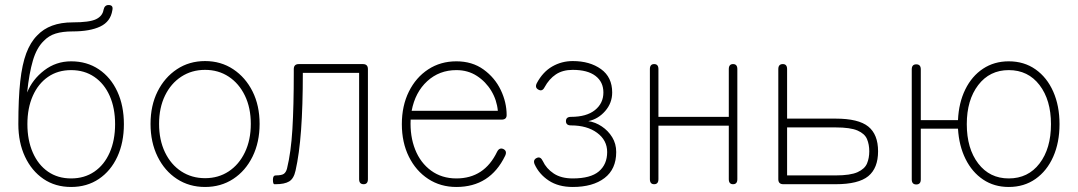

<svg xmlns="http://www.w3.org/2000/svg" viewBox="-20 -733 4289 764"><path d="M263 11Q200 11 153 -21Q106 -53 79.5 -109.5Q53 -166 53 -239Q53 -341 60.5 -409Q68 -477 84.5 -521Q101 -565 128 -592Q177 -644 269 -644Q336 -644 362 -656.5Q388 -669 392 -694Q396 -713 412 -713Q432 -713 427 -692Q420 -647 379 -627.5Q338 -608 269 -608Q229 -608 201.5 -599.5Q174 -591 154 -570Q126 -543 111 -492.5Q96 -442 88 -365Q109 -417 156 -453Q203 -489 263 -489Q326 -489 373.5 -457Q421 -425 447 -368.5Q473 -312 473 -239Q473 -166 447 -109.5Q421 -53 373.5 -21Q326 11 263 11ZM263 -23Q316 -23 355.5 -50Q395 -77 416.5 -126Q438 -175 438 -239Q438 -303 416.5 -351.5Q395 -400 355.5 -427Q316 -454 263 -454Q210 -454 171 -427Q132 -400 110.5 -351.5Q89 -303 89 -239Q89 -175 110.5 -126Q132 -77 171 -50Q210 -23 263 -23Z M796 11Q733 11 684 -21Q635 -53 607 -110Q579 -167 579 -240Q579 -313 607 -369Q635 -425 684 -457.5Q733 -490 796 -490Q859 -490 908 -457.5Q957 -425 985 -369Q1013 -313 1013 -240Q1013 -167 985 -110Q957 -53 908 -21Q859 11 796 11ZM796 -24Q849 -24 890 -51Q931 -78 954.5 -127Q978 -176 978 -240Q978 -304 954.5 -352.5Q931 -401 890 -428Q849 -455 796 -455Q743 -455 701.5 -428Q660 -401 636.5 -352.5Q613 -304 613 -240Q613 -176 636.5 -127Q660 -78 701.5 -51Q743 -24 796 -24Z M1072 0Q1066 0 1066 -18Q1066 -35 1077 -35Q1100 -35 1109 -41Q1118 -47 1122 -62Q1138 -127 1143.5 -219Q1149 -311 1149 -443V-458Q1149 -478 1169 -478H1424Q1444 -478 1444 -458V-20Q1444 0 1427 0Q1409 0 1409 -20V-443H1185Q1185 -311 1178 -215.5Q1171 -120 1156 -54Q1149 -22 1130.5 -11Q1112 0 1077 0Z M1796 11Q1733 11 1684 -21Q1635 -53 1607 -109.5Q1579 -166 1579 -239Q1579 -312 1607 -368.5Q1635 -425 1684 -457Q1733 -489 1796 -489Q1859 -489 1904 -456.5Q1949 -424 1972.5 -375Q1996 -326 1996 -275Q1996 -257 1976 -257H1614Q1611 -191 1632 -138Q1653 -85 1695.5 -54Q1738 -23 1796 -23Q1907 -23 1958 -129Q1967 -147 1983 -140Q1999 -132 1990 -113Q1930 11 1796 11ZM1618 -292H1961Q1957 -335 1935 -371.5Q1913 -408 1877.5 -431Q1842 -454 1796 -454Q1728 -454 1680 -410Q1632 -366 1618 -292Z M2259 11Q2202 11 2163.5 -14.5Q2125 -40 2107 -80Q2100 -98 2117 -105Q2131 -111 2140 -92Q2154 -62 2183.5 -42.5Q2213 -23 2259 -23Q2330 -23 2363 -51Q2396 -79 2396 -128Q2396 -175 2356 -204.5Q2316 -234 2252 -234Q2232 -234 2232 -251Q2232 -268 2252 -268Q2314 -268 2347.5 -295Q2381 -322 2381 -365Q2381 -407 2349.5 -431Q2318 -455 2259 -455Q2219 -455 2192 -437Q2165 -419 2147 -386Q2138 -368 2123 -376Q2107 -384 2116 -402Q2140 -447 2177.5 -468.5Q2215 -490 2259 -490Q2327 -490 2371.5 -458Q2416 -426 2416 -365Q2416 -323 2388 -291Q2360 -259 2321 -251Q2349 -247 2374.5 -230Q2400 -213 2416 -187Q2432 -161 2432 -128Q2432 -60 2385.5 -24.5Q2339 11 2259 11Z M2583 0Q2566 0 2566 -20V-458Q2566 -478 2583 -478Q2600 -478 2600 -458V-268H2880V-458Q2880 -478 2897 -478Q2914 -478 2914 -458V-20Q2914 0 2897 0Q2880 0 2880 -20V-233H2600V-20Q2600 0 2583 0Z M3097 0Q3077 0 3077 -20V-458Q3077 -478 3095 -478Q3112 -478 3112 -458V-261H3305Q3396 -261 3435 -229.5Q3474 -198 3474 -131Q3474 -64 3435 -32Q3396 0 3305 0ZM3112 -35H3305Q3364 -35 3392.5 -48Q3421 -61 3430 -82.5Q3439 -104 3439 -131Q3439 -158 3430 -179.5Q3421 -201 3392.5 -213.5Q3364 -226 3305 -226H3112Z M3994 11Q3936 11 3892 -18.5Q3848 -48 3822 -100.5Q3796 -153 3792 -221H3644V-19Q3644 1 3626 1Q3608 1 3608 -19V-457Q3608 -477 3626 -477Q3644 -477 3644 -457V-255H3792Q3795 -324 3821 -377Q3847 -430 3891.5 -459.5Q3936 -489 3994 -489Q4055 -489 4100.5 -457Q4146 -425 4171 -368.5Q4196 -312 4196 -239Q4196 -166 4171 -109.5Q4146 -53 4100.5 -21Q4055 11 3994 11ZM3994 -23Q4071 -23 4116.5 -82.5Q4162 -142 4162 -239Q4162 -335 4116.5 -394.5Q4071 -454 3994 -454Q3918 -454 3872.5 -394.5Q3827 -335 3827 -239Q3827 -142 3872.5 -82.5Q3918 -23 3994 -23Z"/></svg>

Font: Zen Maru Gothic Light
Style: Regular
Weight: 300
Designer: Yoshimichi Ohira
Foundry: Positype
Version: Version 1.001